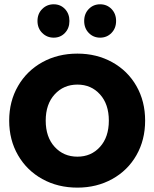

<svg xmlns="http://www.w3.org/2000/svg" viewBox="-20 -853 709 882"><path d="M152.2 -756.7Q152.2 -790 173.9 -811.7Q195.6 -833.3 226.7 -833.3Q257.8 -833.3 278.3 -811.7Q298.9 -790 298.9 -756.7Q298.9 -723.3 278.3 -701.7Q257.8 -680 226.7 -680Q195.6 -680 173.9 -701.7Q152.2 -723.3 152.2 -756.7ZM366.7 -756.7Q366.7 -790 387.8 -811.7Q408.9 -833.3 440 -833.3Q471.1 -833.3 492.2 -811.7Q513.3 -790 513.3 -756.7Q513.3 -723.3 492.2 -701.7Q471.1 -680 440 -680Q408.9 -680 387.8 -701.7Q366.7 -723.3 366.7 -756.7ZM22.2 -298.9Q22.2 -387.8 62.8 -457.8Q103.3 -527.8 174.4 -567.2Q245.6 -606.7 335.6 -606.7Q424.4 -606.7 495.6 -567.2Q566.7 -527.8 606.7 -457.8Q646.7 -387.8 646.7 -298.9Q646.7 -210 606.7 -140Q566.7 -70 495.6 -30.6Q424.4 8.9 335.6 8.9Q245.6 8.9 174.4 -30.6Q103.3 -70 62.8 -140Q22.2 -210 22.2 -298.9ZM480 -298.9Q480 -374.4 439.4 -419.4Q398.9 -464.4 335.6 -464.4Q272.2 -464.4 231.1 -419.4Q190 -374.4 190 -298.9Q190 -223.3 231.1 -178.3Q272.2 -133.3 335.6 -133.3Q398.9 -133.3 439.4 -178.3Q480 -223.3 480 -298.9Z"/></svg>

Font: Paperlogy 8 ExtraBold
Style: Regular
Weight: 800
Designer: redesigned by Lee Juim, glyphs from Gmarket Sans & Montserrat
Foundry: PT&
Version: Version 1.001